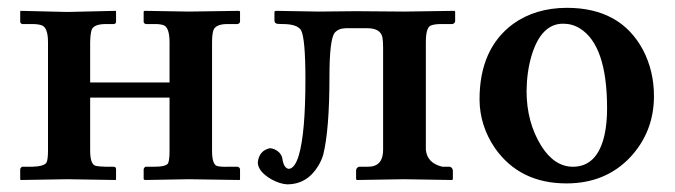

<svg xmlns="http://www.w3.org/2000/svg" viewBox="-20 -464 1743 496"><path d="M104 -355Q104 -392.1 88.4 -398.4Q79.1 -401.9 63 -401.9H37.1Q32.7 -403.8 32.2 -407.2V-434.1L33.2 -436L153.8 -433.1L278.8 -436L279.8 -434.1V-408.2Q279.8 -402.3 273.9 -401.9H253.9Q222.7 -401.9 216.8 -387.2Q213.4 -376.5 212.9 -355V-251H418V-354Q418 -391.6 403.8 -398.4Q394.5 -402.3 377 -401.9H356Q351.6 -403.8 351.1 -407.2V-434.1L353 -436L467.8 -434.1L598.1 -436L600.1 -434.1V-407.2Q598.1 -402.8 594.2 -401.9H567.9Q537.1 -401.9 531.2 -385.7Q527.8 -375 527.8 -354V-74.2Q527.8 -41 539.6 -35.6Q547.4 -32.7 567.9 -33.2H594.2Q599.1 -31.7 600.1 -26.9V-1L599.1 1L467.8 -1L354 1L351.1 -1V-26.9Q352.5 -31.7 356 -33.2H377Q408.7 -33.2 414.1 -42Q418 -50.3 418 -74.2V-211.9H212.9V-75.2Q212.9 -41.5 225.6 -36.1Q233.4 -33.7 253.9 -33.2H273.9Q279.8 -33.2 279.8 -26.9V-1L278.8 1L153.8 -1L33.2 1L32.2 -1V-27.8Q33.7 -31.7 37.1 -33.2H63Q95.2 -34.2 100.6 -44.9Q104 -53.7 104 -75.2Z M726.1 -27.8Q713.9 -29.3 710 -50.8Q708.5 -69.3 688.5 -78.6Q682.1 -81.1 676.8 -81.1Q649.4 -74.7 646 -44.9Q646 -21 681.6 -0.5Q703.1 11.2 721.7 12.2Q773.4 12.2 802.2 -35.6Q810.5 -49.3 814.9 -64Q831.1 -128.9 831.1 -266.1Q831.1 -360.4 844.2 -378.9Q854 -390.6 873 -391.1H928.7Q962.4 -391.1 967.8 -368.2Q969.7 -358.4 969.7 -341.8V-77.1Q969.7 -39.6 941.4 -34.2Q934.6 -33.2 926.8 -33.2H907.7Q900.4 -31.2 899.9 -23.9V-1L901.9 1Q902.8 1 1022.9 -1L1147.9 1L1149.9 -1V-23.9Q1148.4 -31.7 1142.1 -33.2H1123Q1083.5 -42.5 1080.1 -77.1V-355Q1080.1 -391.1 1091.8 -397.5Q1101.1 -401.9 1119.6 -401.9H1148.9Q1155.3 -403.8 1155.8 -409.2V-434.1L1153.8 -436Q1152.8 -436 1024.9 -434.1L898.9 -435.1Q897.9 -435.1 803.7 -434.1L691.9 -436L689 -434.1V-411.1Q689 -402.8 698.2 -402.3Q702.1 -402.3 710 -401.9Q748 -401.9 757.8 -385.7Q769 -364.7 769 -258.8Q769 -120.6 752 -63Q741.7 -28.8 726.1 -27.8Z M1434.6 -402.8Q1378.4 -402.8 1353.5 -321.3Q1340.8 -278.8 1340.3 -229Q1340.3 -148.4 1378.4 -86.9Q1412.1 -33.7 1459.5 -33.2Q1522.9 -33.2 1541.5 -114.7Q1548.3 -145 1548.3 -184.1Q1548.3 -347.2 1478 -390.6Q1458.5 -402.8 1434.6 -402.8ZM1218.8 -207Q1218.8 -338.4 1305.7 -402.3Q1362.8 -443.4 1444.3 -443.8Q1583 -443.8 1641.1 -335Q1669.4 -280.8 1669.4 -215.8Q1669.4 -124 1608.4 -58.1Q1544.4 9.8 1443.4 9.8Q1322.8 9.8 1258.8 -81.1Q1219.2 -139.2 1218.8 -207Z"/></svg>

Font: Linux Libertine O
Style: Semibold
Weight: 700
Designer: Philipp H. Poll
Foundry: Philipp H. Poll
Version: Version 5.0.0